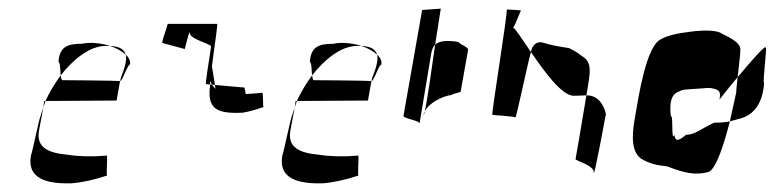

<svg xmlns="http://www.w3.org/2000/svg" viewBox="-20 -473 1788 443"><path d="M52 -117C42 -70 72 -48 144 -50C170 -52 197 -58 227 -68C225 -70 228 -109 227 -114C191 -111 161 -112 136 -116C92 -120 63 -132 70 -172L80 -225C78 -218 75 -212 74 -206C72 -208 53 -114 52 -117ZM257 -286C263 -286 274 -324 280 -324C281 -332 278 -340 270 -347C273 -336 269 -319 259 -294ZM85 -240 249 -241 257 -286C253 -287 130 -288 124 -288C122 -288 121 -293 120 -299C106 -280 94 -260 85 -240ZM234 -367C249 -362 261 -355 270 -347C266 -360 255 -366 234 -367ZM115 -330C119 -329 119 -311 120 -299C149 -336 186 -366 222 -367H234C212 -374 187 -376 169 -372C137 -372 117 -366 115 -330ZM80 -225 85 -240H82Z M354 -374 406 -360C404 -348 418 -411 418 -396C420 -382 466 -372 467 -366C467 -365 466 -359 465 -352C462 -335 454 -280 455 -279L465 -278V-280C465 -280 464 -282 465 -286C466 -283 468 -281 469 -278L476 -277L469 -320C474 -361 483 -418 481 -418H367C359 -389 358 -394 354 -374ZM465 -278C457 -222 479 -210 540 -213C558 -216 573 -221 588 -226C586 -228 588 -259 585 -259C578 -258 562 -257 547 -256C546 -262 545 -268 544 -271L476 -277L477 -268C475 -271 471 -274 469 -278Z M632 -117C622 -70 652 -48 724 -50C750 -52 777 -58 807 -68C805 -70 808 -109 807 -114C771 -111 741 -112 716 -116C672 -120 643 -132 650 -172L660 -225C658 -218 655 -212 654 -206C652 -208 633 -114 632 -117ZM837 -286C843 -286 854 -324 860 -324C861 -332 858 -340 850 -347C853 -336 849 -319 839 -294ZM665 -240 829 -241 837 -286C833 -287 710 -288 704 -288C702 -288 701 -293 700 -299C686 -280 674 -260 665 -240ZM814 -367C829 -362 841 -355 850 -347C846 -360 835 -366 814 -367ZM695 -330C699 -329 699 -311 700 -299C729 -336 766 -366 802 -367H814C792 -374 767 -376 749 -372C717 -372 697 -366 695 -330ZM660 -225 665 -240H662Z M911 -206C908 -200 949 -195 948 -188L975 -350C977 -359 979 -365 984 -370C991 -416 997 -453 997 -453L954 -450ZM984 -370C976 -313 966 -242 960 -216C970 -236 1002 -252 1023 -254C1020 -256 1042 -259 1043 -262L1060 -358C1061 -365 1037 -372 1039 -376C1015 -380 995 -380 984 -370ZM957 -206C957 -206 959 -209 960 -216C958 -213 958 -210 957 -206Z M1149 -451C1153 -451 1113 -208 1116 -208C1118 -207 1166 -205 1169 -202C1171 -199 1195 -316 1205 -353C1184 -383 1169 -408 1164 -409C1170 -417 1180 -447 1182 -448C1185 -450 1149 -451 1149 -451ZM1205 -353C1236 -308 1276 -252 1304 -252C1314 -252 1325 -253 1333 -253C1341 -303 1349 -329 1322 -344C1314 -351 1305 -356 1293 -362C1266 -366 1247 -370 1235 -374C1223 -378 1214 -374 1209 -364C1208 -365 1207 -360 1205 -353ZM1333 -253C1324 -199 1309 -110 1308 -106C1307 -102 1351 -92 1350 -75C1350 -58 1378 -210 1378 -210C1378 -210 1370 -254 1333 -253Z M1445 -202C1436 -153 1439 -122 1459 -107C1478 -96 1492 -92 1520 -89C1558 -74 1584 -68 1614 -76C1632 -81 1651 -142 1664 -193C1654 -191 1644 -190 1628 -190C1597 -176 1584 -162 1563 -162C1544 -146 1538 -147 1536 -162C1528 -142 1534 -212 1528 -204C1524 -234 1528 -256 1547 -262C1556 -267 1558 -266 1584 -268C1608 -269 1614 -272 1628 -268C1641 -265 1643 -259 1640 -243C1640 -243 1659 -268 1682 -295C1685 -322 1689 -356 1688 -356C1692 -378 1649 -392 1641 -398C1628 -403 1607 -404 1574 -400C1540 -396 1517 -390 1504 -382C1471 -365 1454 -254 1445 -202ZM1664 -193C1673 -195 1681 -198 1693 -201C1724 -212 1740 -240 1743 -281C1739 -282 1750 -364 1747 -362C1749 -374 1713 -332 1682 -295C1680 -276 1678 -260 1679 -261C1677 -252 1671 -224 1664 -193Z"/></svg>

Font: Arrow
Style: Ita
Weight: 400
Version: Version 0.23